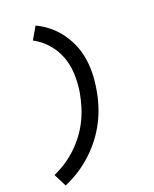

<svg xmlns="http://www.w3.org/2000/svg" viewBox="-179 -939 958 1198"><g transform="rotate(-20 300.0 -340.0)"><path d="M44 161 1 76Q44 57 84 30.5Q124 4 158.5 -29Q193 -62 221.5 -100.5Q250 -139 270.5 -181Q291 -223 304 -266.5Q317 -310 325 -354Q335 -416 332.5 -477Q330 -538 309 -592Q288 -646 250 -689Q212 -732 161 -759L209 -841Q253 -820 290.5 -789.5Q328 -759 356.5 -720.5Q385 -682 404.5 -637.5Q424 -593 432.5 -544Q441 -495 440 -443.5Q439 -392 430 -340Q422 -288 406 -236.5Q390 -185 365 -136Q340 -87 306 -42.5Q272 2 230.5 40.5Q189 79 141.5 109.5Q94 140 44 161Z"/></g></svg>

Font: Iosevka SS04 Semibold Extended
Style: Italic
Weight: 600
Width: 7
Italic angle: -9°
Monospace: yes
Designer: Belleve Invis
Foundry: Belleve Invis
Version: Version 19.0.0; ttfautohint (v1.8.4)